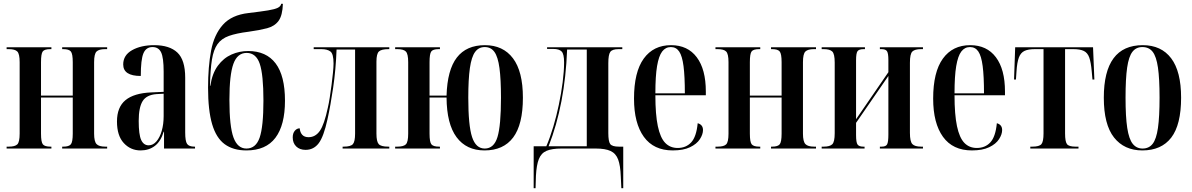

<svg xmlns="http://www.w3.org/2000/svg" viewBox="-20 -786 6310 1016"><path d="M15 0V-10H27Q59 -10 71.5 -22Q84 -34 84 -79V-457Q84 -501 71.5 -513.5Q59 -526 27 -526H15V-536H252V-526H246Q215 -526 206 -513.5Q197 -501 197 -457V-280H365V-457Q365 -501 355 -513.5Q345 -526 315 -526H309V-536H547V-526H536Q504 -526 491 -513.5Q478 -501 478 -457V-79Q478 -37 491 -23.5Q504 -10 537 -10H547V0H309V-10H315Q345 -10 355 -22.5Q365 -35 365 -79V-270H197V-79Q197 -34 207 -22Q217 -10 247 -10H252V0Z M724 10Q671 10 635 -29Q599 -68 599 -143Q599 -219 644 -256Q689 -293 780 -297L846 -300V-407Q846 -481 832.5 -509Q819 -537 787 -537Q753 -537 739 -504Q725 -471 725 -384Q632 -384 632 -445Q632 -494 679 -520.5Q726 -547 796 -547Q877 -547 918.5 -508Q960 -469 960 -375V-85Q960 -39 970 -24.5Q980 -10 1009 -10H1012V0H848V-89H846Q831 -38 799.5 -14Q768 10 724 10ZM767 -17Q790 -17 808 -38Q826 -59 836 -94Q846 -129 846 -172V-290L808 -288Q755 -284 734.5 -250.5Q714 -217 714 -146Q714 -74 727 -45.5Q740 -17 767 -17Z M1284 10Q1214 10 1169 -23Q1124 -56 1102.5 -129Q1081 -202 1081 -322Q1081 -433 1097 -518Q1113 -603 1159.5 -655Q1206 -707 1295 -717Q1362 -725 1398.5 -731Q1435 -737 1450.5 -745Q1466 -753 1468 -766H1477Q1475 -704 1454 -675.5Q1433 -647 1393 -636.5Q1353 -626 1295 -618Q1231 -610 1191.5 -596Q1152 -582 1131 -552.5Q1110 -523 1101.5 -470.5Q1093 -418 1091 -332H1093Q1103 -398 1133 -438.5Q1163 -479 1205 -497.5Q1247 -516 1293 -516Q1389 -516 1438.5 -450.5Q1488 -385 1488 -253Q1488 -124 1437.5 -57Q1387 10 1284 10ZM1284 0Q1334 0 1354 -58Q1374 -116 1374 -254Q1374 -391 1354.5 -448.5Q1335 -506 1285 -506Q1236 -506 1215 -448Q1194 -390 1194 -258Q1194 -117 1215.5 -58.5Q1237 0 1284 0Z M1597 7Q1566 7 1547.5 -11Q1529 -29 1529 -59Q1529 -81 1540 -94Q1551 -107 1566 -107Q1568 -85 1579.5 -72.5Q1591 -60 1613 -60Q1649 -60 1672.5 -93.5Q1696 -127 1715 -217Q1720 -238 1725 -270Q1730 -302 1734.5 -336.5Q1739 -371 1742 -401.5Q1745 -432 1745 -450Q1745 -501 1728.5 -513.5Q1712 -526 1681 -526H1640V-536H2040V-526H2036Q1998 -526 1985 -513.5Q1972 -501 1972 -460V-79Q1972 -37 1984 -23.5Q1996 -10 2034 -10H2040V0H1793V-10H1799Q1836 -10 1847.5 -23.5Q1859 -37 1859 -79V-524H1761Q1757 -418 1743 -322.5Q1729 -227 1713 -155Q1693 -63 1666.5 -28Q1640 7 1597 7Z M2544 10Q2448 10 2396 -60Q2344 -130 2343 -270H2253V-79Q2253 -34 2263 -22Q2273 -10 2303 -10H2308V0H2071V-10H2083Q2115 -10 2127.5 -22Q2140 -34 2140 -79V-457Q2140 -501 2127.5 -513.5Q2115 -526 2083 -526H2071V-536H2308V-526H2301Q2271 -526 2262 -513.5Q2253 -501 2253 -457V-280H2343Q2347 -416 2397.5 -481.5Q2448 -547 2546 -547Q2642 -547 2694.5 -477.5Q2747 -408 2747 -269Q2747 -127 2695.5 -58.5Q2644 10 2544 10ZM2545 0Q2594 0 2612.5 -61Q2631 -122 2631 -269Q2631 -367 2623 -426Q2615 -485 2596.5 -511Q2578 -537 2545 -537Q2513 -537 2494 -511Q2475 -485 2466.5 -426Q2458 -367 2458 -269Q2458 -122 2478 -61Q2498 0 2545 0Z M2804 210V-12H2871Q2891 -59 2908 -116Q2925 -173 2937 -231Q2950 -292 2957.5 -351Q2965 -410 2965 -456Q2965 -500 2952 -513.5Q2939 -527 2908 -527H2875V-536H3273V-526H3253Q3220 -526 3209.5 -511.5Q3199 -497 3199 -452V-82Q3199 -38 3209 -24Q3219 -10 3255 -10H3278V210H3268L3265 148Q3263 90 3251 58Q3239 26 3211 13Q3183 0 3133 0H2950Q2901 0 2872.5 12Q2844 24 2831.5 55.5Q2819 87 2816 144L2814 210ZM2883 -12H3085V-524H2981Q2970 -234 2883 -12Z M3540 10Q3439 10 3387 -62Q3335 -134 3335 -264Q3335 -405 3386.5 -476Q3438 -547 3531 -547Q3619 -547 3667 -483Q3715 -419 3715 -302V-282H3448Q3448 -180 3461 -118.5Q3474 -57 3500 -30Q3526 -3 3566 -3Q3610 -3 3637.5 -32.5Q3665 -62 3672 -134Q3700 -126 3700 -98Q3700 -75 3683.5 -49.5Q3667 -24 3631.5 -7Q3596 10 3540 10ZM3604 -292Q3604 -382 3597 -436Q3590 -490 3574 -513.5Q3558 -537 3530 -537Q3502 -537 3484 -513.5Q3466 -490 3457 -436.5Q3448 -383 3448 -292Z M3766 0V-10H3778Q3810 -10 3822.5 -22Q3835 -34 3835 -79V-457Q3835 -501 3822.5 -513.5Q3810 -526 3778 -526H3766V-536H4003V-526H3997Q3966 -526 3957 -513.5Q3948 -501 3948 -457V-280H4116V-457Q4116 -501 4106 -513.5Q4096 -526 4066 -526H4060V-536H4298V-526H4287Q4255 -526 4242 -513.5Q4229 -501 4229 -457V-79Q4229 -37 4242 -23.5Q4255 -10 4288 -10H4298V0H4060V-10H4066Q4096 -10 4106 -22.5Q4116 -35 4116 -79V-270H3948V-79Q3948 -34 3958 -22Q3968 -10 3998 -10H4003V0Z M4328 0V-10H4339Q4371 -10 4384 -22.5Q4397 -35 4397 -81V-455Q4397 -501 4384 -513.5Q4371 -526 4339 -526H4328V-536H4557V-526H4550Q4526 -526 4518 -515.5Q4510 -505 4510 -467V-155L4681 -404V-469Q4681 -503 4674 -514.5Q4667 -526 4645 -526H4636V-536H4864V-526H4854Q4821 -526 4808 -513.5Q4795 -501 4795 -454V-83Q4795 -37 4808 -23.5Q4821 -10 4854 -10H4864V0H4636V-10H4646Q4668 -10 4674.5 -22.5Q4681 -35 4681 -74V-384L4510 -136V-71Q4510 -32 4518 -21Q4526 -10 4548 -10H4555V0Z M5123 10Q5022 10 4970 -62Q4918 -134 4918 -264Q4918 -405 4969.5 -476Q5021 -547 5114 -547Q5202 -547 5250 -483Q5298 -419 5298 -302V-282H5031Q5031 -180 5044 -118.5Q5057 -57 5083 -30Q5109 -3 5149 -3Q5193 -3 5220.5 -32.5Q5248 -62 5255 -134Q5283 -126 5283 -98Q5283 -75 5266.5 -49.5Q5250 -24 5214.5 -7Q5179 10 5123 10ZM5187 -292Q5187 -382 5180 -436Q5173 -490 5157 -513.5Q5141 -537 5113 -537Q5085 -537 5067 -513.5Q5049 -490 5040 -436.5Q5031 -383 5031 -292Z M5432 0V-10H5443Q5480 -10 5491 -23.5Q5502 -37 5502 -80V-526H5456Q5421 -526 5401 -516.5Q5381 -507 5371.5 -481.5Q5362 -456 5359 -409L5356 -365H5346L5352 -536H5764L5771 -365H5761L5757 -409Q5753 -456 5744 -481.5Q5735 -507 5715 -516.5Q5695 -526 5660 -526H5616V-80Q5616 -37 5626 -23.5Q5636 -10 5671 -10H5687V0Z M6025 10Q5929 10 5875 -58.5Q5821 -127 5821 -269Q5821 -547 6027 -547Q6125 -547 6177.5 -477.5Q6230 -408 6230 -269Q6230 -126 6178 -58Q6126 10 6025 10ZM6026 0Q6060 0 6079.5 -25Q6099 -50 6107.5 -109Q6116 -168 6116 -269Q6116 -370 6107.5 -428.5Q6099 -487 6079.5 -512Q6060 -537 6025 -537Q5992 -537 5972.5 -512Q5953 -487 5944.5 -428.5Q5936 -370 5936 -269Q5936 -168 5945 -109Q5954 -50 5974 -25Q5994 0 6026 0Z"/></svg>

Font: Noto Serif Display ExtraCondensed SemiBold
Style: Regular
Weight: 600
Width: 2
Designer: Monotype Design Team
Foundry: Monotype Imaging Inc.
Version: Version 2.009